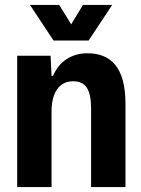

<svg xmlns="http://www.w3.org/2000/svg" viewBox="-20 -762 575 782"><path d="M198 -597H341L437 -742H318L270 -663L221 -742H102ZM50 0H190V-310C190 -379 218 -431 277 -431C328 -431 351 -400 351 -319V0H491V-340C491 -487 432 -545 336 -545C273 -545 221 -513 196 -453H190L186 -535H50Z"/></svg>

Font: Mona Sans SemiCondensed
Style: Bold
Weight: 700
Width: 4
Designer: Deni Anggara
Foundry: GitHub
Version: Version 2.000